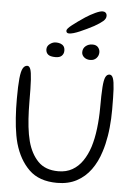

<svg xmlns="http://www.w3.org/2000/svg" viewBox="-61 -965 719 1028"><g transform="rotate(5 298.0 -451.0)"><path d="M285 17Q188.5 17 134.2 -35.8Q80 -88.5 55.5 -175Q50 -195 46 -217.2Q42 -239.5 39.2 -262.8Q36.5 -286 34.8 -310.8Q33 -335.5 32.2 -361Q31.5 -386.5 31.5 -413Q31.5 -483 35.5 -522.5Q39.5 -562 48.8 -577.8Q58 -593.5 72.5 -593.5Q83 -593.5 89 -577.8Q95 -562 97.5 -520.5Q100 -479 100 -401Q100 -378 100.8 -355.2Q101.5 -332.5 103 -310.8Q104.5 -289 106.8 -268.5Q109 -248 112.5 -228.8Q116 -209.5 120.5 -192Q138 -126 177 -85.8Q216 -45.5 286 -45.5Q329 -45.5 361.2 -64Q393.5 -82.5 416 -115.5Q438.5 -148.5 452.5 -191.5Q459.5 -214 464.8 -239.2Q470 -264.5 473.2 -291.5Q476.5 -318.5 478.2 -346.8Q480 -375 480 -403.5Q480 -475 482.8 -514.2Q485.5 -553.5 493.2 -569.2Q501 -585 515 -585Q527.5 -585 534 -567.5Q540.5 -550 542.8 -509.5Q545 -469 545 -400Q545 -375 543.8 -350.5Q542.5 -326 540.2 -302.8Q538 -279.5 534.2 -257Q530.5 -234.5 525.5 -213.2Q520.5 -192 514 -172Q496.5 -115.5 465.5 -73Q434.5 -30.5 389.8 -6.8Q345 17 285 17ZM218.5 -653Q189 -653 177.5 -663.2Q166 -673.5 166 -690.5Q166 -708.5 181.8 -720Q197.5 -731.5 213.5 -731.5Q226.5 -731.5 237.8 -727.8Q249 -724 255.8 -715.2Q262.5 -706.5 262.5 -691Q262.5 -675 251.8 -664Q241 -653 218.5 -653ZM404.5 -654Q384.5 -654 371.5 -665Q358.5 -676 358.5 -692Q358.5 -712.5 373.5 -725Q388.5 -737.5 410 -737.5Q430 -737.5 440 -725.8Q450 -714 450 -699Q450 -680.5 437.5 -667.2Q425 -654 404.5 -654ZM279 -785.5Q272 -785.5 268 -788.8Q264 -792 264 -799.5Q264 -809.5 290.5 -830.2Q317 -851 358 -878.5Q383.5 -895 409.2 -907Q435 -919 449 -919Q459 -919 465.2 -913Q471.5 -907 471.5 -896Q471.5 -881 456.2 -867.8Q441 -854.5 410 -837Q373.5 -817.5 336.2 -801.5Q299 -785.5 279 -785.5Z"/></g></svg>

Font: Gluten Thin ExtraLight
Style: Regular
Weight: 250
Version: Version 1.300